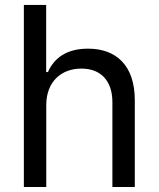

<svg xmlns="http://www.w3.org/2000/svg" viewBox="-20 -747 634 767"><path d="M164.8 -327.1C164.8 -420.1 224.1 -473 305 -473C382.5 -473 429 -424.4 429 -339.1V0H518.5V-346.6C518.5 -485.8 443.9 -552.6 332 -552.6C246.4 -552.6 197.1 -516.3 171.5 -459.2H164.4V-727.3H75.3V0H164.8Z"/></svg>

Font: Margiela Sans Text
Style: Regular
Weight: 400
Designer: Stefan Endress, Andreas Faust
Version: Version 1.100;FEAKit 1.0